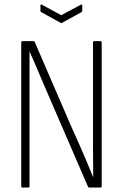

<svg xmlns="http://www.w3.org/2000/svg" viewBox="-20 -839 549 859"><path d="M79 0Q75 0 75 -6V-649Q75 -655 79 -655H129Q134 -655 135 -652L301 -268Q318 -231 334.5 -193.5Q351 -156 366.5 -119.5Q382 -83 396 -48H397Q397 -84 396.5 -121.5Q396 -159 396 -196Q396 -233 396 -268V-649Q396 -655 401 -655H429Q435 -655 435 -649V-6Q435 0 429 0H380Q376 0 374 -3L213 -375Q187 -434 162.5 -492.5Q138 -551 113 -607H112Q112 -569 112 -529.5Q112 -490 112 -450.5Q112 -411 112 -373V-6Q112 0 108 0ZM251 -737 164 -785Q161 -786 161 -792V-815Q161 -821 167 -818L254 -771L342 -818Q348 -821 348 -815V-792Q348 -786 345 -785L258 -737Q254 -734 251 -737Z"/></svg>

Font: Sofia Sans Condensed ExtraLight
Style: Regular
Weight: 250
Version: Version 4.100